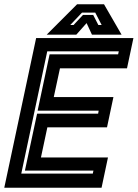

<svg xmlns="http://www.w3.org/2000/svg" viewBox="-37 -878 644 898"><path d="M-17 0 132 -700H587L557 -558.5H243.5L214.5 -424H493.5L463.5 -282.5H184.5L154.5 -141.5H468L438 0ZM62.5 -66H397L400 -80H79.5L136.5 -346.5H422L424.5 -360.5H139L195 -624H515.5L518.5 -638H184ZM323.5 -858H449.5L531.5 -716H393L368 -770L320 -716H181.5ZM346.5 -819 291.5 -761H307L351 -808H399L423 -761H438.5L408.5 -819Z"/></svg>

Font: Tourney
Style: Bold Italic
Weight: 700
Italic angle: -12°
Version: Version 1.015